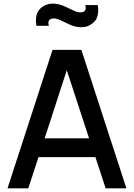

<svg xmlns="http://www.w3.org/2000/svg" viewBox="-20 -1020 725 1040"><path d="M244.8 -880.2C238.5 -899 241.7 -917.7 266.7 -919.8C290.6 -921.9 314.6 -906.3 344.8 -892.7C376 -877.1 409.4 -867.7 443.8 -875C465.6 -880.2 487.5 -894.8 501 -915.6C512.5 -936.5 514.6 -967.7 509.4 -992.7H441.7C447.9 -975 444.8 -955.2 420.8 -953.1C395.8 -951 371.9 -966.7 341.7 -980.2C310.4 -995.8 277.1 -1005.2 242.7 -997.9C220.8 -992.7 199 -979.2 185.4 -957.3C174 -935.4 171.9 -905.2 177.1 -880.2ZM552.1 0H664.6L420.8 -750H264.6L20.8 0H133.3L188.5 -168.8H496.9ZM221.9 -270.8 341.7 -639.6 462.5 -270.8Z"/></svg>

Font: Manrope Semibold
Style: Regular
Weight: 600
Width: 4
Designer: Michael Sharanda
Foundry: Michael Sharanda
Version: Version 2.000;PS 002.000;hotconv 1.0.88;makeotf.lib2.5.64775